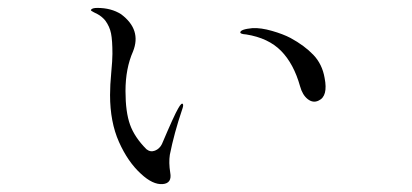

<svg xmlns="http://www.w3.org/2000/svg" viewBox="-20 -432 1040 485"><path d="M430 -158Q439 -174 442 -169Q444 -166 440 -155Q420 -96 409 -41Q406 -21 410 4Q415 31 391 33Q366 35 336 7Q303 -23 280.5 -73.5Q258 -124 258 -192Q258 -217 261 -248.5Q264 -280 264 -296Q264 -330 260.5 -347.5Q257 -365 246 -380Q242 -385 236.5 -389.5Q231 -394 226 -396.5Q221 -399 217 -401Q213 -403 211 -404.5Q209 -406 210 -407Q212 -412 226 -412Q261 -412 286 -396Q338 -357 316 -302Q297 -259 297 -202Q297 -149 308.5 -117Q320 -85 350 -55Q360 -47 371.5 -51.5Q383 -56 389 -68Q420 -141 430 -158ZM800 -235Q809 -189 785 -178Q771 -171 757.5 -181.5Q744 -192 738 -214Q722 -271 690 -303.5Q658 -336 602 -345Q587 -346 587 -350Q587 -358 618 -361Q639 -362 667 -354Q695 -346 714 -336Q749 -317 771.5 -293.5Q794 -270 800 -235Z"/></svg>

Font: TsukuhouMincho
Style: Regular
Weight: 400
Designer: Iose
Foundry: Typographish
Version: Version 1.001; ttfautohint (v1.8.3)